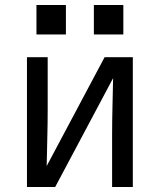

<svg xmlns="http://www.w3.org/2000/svg" viewBox="-20 -749 640 769"><path d="M88 0V-520H171V-312Q171 -255 169.5 -198Q168 -141 167 -84L399 -520H512V0H429V-208Q429 -265 430.5 -322Q432 -379 433 -436L201 0ZM356 -611V-729H474V-611ZM126 -611V-729H244V-611Z"/></svg>

Font: Iosevka SS04 Extended
Style: Regular
Weight: 400
Width: 7
Monospace: yes
Designer: Belleve Invis
Foundry: Belleve Invis
Version: Version 19.0.0; ttfautohint (v1.8.4)